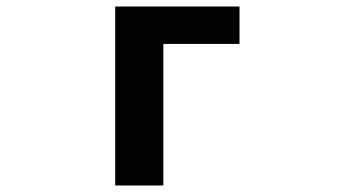

<svg xmlns="http://www.w3.org/2000/svg" viewBox="-20 -570 1040 590"><path d="M482 0H334V-550H716V-435H482Z"/></svg>

Font: IBM Plex Sans JP
Style: Bold
Weight: 700
Designer: Mike Abbink; Paul van der Laan; Pieter van Rosmalen; Wujin Sim; Yejin Wi; Jinhee Kim; Boomi Park; Yona Kim; Kichan Ma
Foundry: Sandoll Inc.
Version: Version 1.001